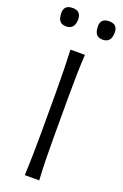

<svg xmlns="http://www.w3.org/2000/svg" viewBox="-193 -976 654 1025"><g transform="rotate(20 134.0 -463.0)"><path d="M95.5 0Q98 -60 99.2 -115.2Q100.5 -170.5 100.5 -236.5V-475Q100.5 -541 99.2 -597Q98 -653 95.5 -713H177.5Q174 -653 172.8 -597Q171.5 -541 171.5 -475V-236.5Q171.5 -170.5 172.8 -115.2Q174 -60 177.5 0ZM238 -821.5Q214 -821.5 202.2 -835.5Q190.5 -849.5 190.5 -881.5Q190.5 -926 239 -926Q286.5 -926 286.5 -879Q286.5 -821.5 238 -821.5ZM30 -821.5Q6 -821.5 -5.8 -835.5Q-17.5 -849.5 -17.5 -881.5Q-17.5 -926 31 -926Q79 -926 79 -879Q79 -821.5 30 -821.5Z"/></g></svg>

Font: Commissioner Flair Light
Style: Regular
Weight: 300
Designer: Kostas Bartsokas
Foundry: Kostas Bartsokas
Version: Version 1.000; ttfautohint (v1.8.3)